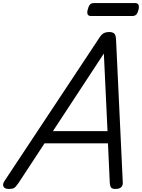

<svg xmlns="http://www.w3.org/2000/svg" viewBox="-72 -1225 930 1259"><path d="M-15 14Q-41 14 -49 -1.5Q-57 -17 -42 -39L578 -975Q592 -998 607 -1006.5Q622 -1015 646 -1015Q665 -1015 676.5 -1005.5Q688 -996 689 -964L733 -31Q735 -11 723.5 1.5Q712 14 686 14Q664 14 657 5.5Q650 -3 648 -23L636 -285H220L50 -26Q32 0 21.5 7Q11 14 -15 14ZM275 -365H633L609 -874ZM526 -1120Q507 -1120 502.5 -1131.5Q498 -1143 503 -1161Q508 -1183 517 -1194Q526 -1205 544 -1205H812Q832 -1205 836.5 -1192.5Q841 -1180 836 -1161Q831 -1140 822 -1130Q813 -1120 795 -1120Z"/></svg>

Font: Playwrite BE VLG
Style: Regular
Weight: 400
Designer: Veronika Burian, José Scaglione
Foundry: TypeTogether
Version: Version 1.002